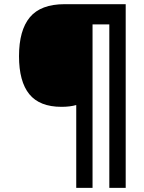

<svg xmlns="http://www.w3.org/2000/svg" viewBox="-20 -780 695 927"><path d="M586.9 127H507.8V-662.1H426.8V127H348.1V-272.9Q317.9 -264.2 276.9 -264.2Q171.4 -264.2 121.6 -325.2Q71.8 -386.2 71.8 -508.8Q71.8 -633.8 124.3 -696.8Q176.8 -759.8 292 -759.8H586.9Z"/></svg>

Font: CAA NEO Sans
Style: Bold Italic
Weight: 700
Italic angle: -12°
Version: Version 1.10